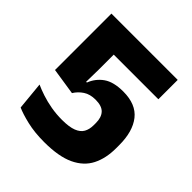

<svg xmlns="http://www.w3.org/2000/svg" viewBox="-179 -766 905 905"><g transform="rotate(45 274.0 -313.0)"><path d="M254 13.5Q189.5 13.5 139.2 1.5Q89 -10.5 60.5 -23.5L47 -163Q70 -152.5 100.2 -142.5Q130.5 -132.5 166 -126.2Q201.5 -120 239.5 -120Q287 -120 314 -130.5Q341 -141 352 -160.8Q363 -180.5 363 -208.5V-222.5Q363 -260 344.5 -279.8Q326 -299.5 284.5 -299.5Q247.5 -299.5 223 -283.2Q198.5 -267 183.5 -242.5L50 -263V-639H492V-510H194.5V-409.5L193 -327.5H198Q214 -369 249.5 -394Q285 -419 349.5 -419Q434.5 -419 474.5 -368.2Q514.5 -317.5 514.5 -226.5V-205.5Q514.5 -138.5 489.5 -89.2Q464.5 -40 407.5 -13.2Q350.5 13.5 254 13.5Z"/></g></svg>

Font: Anek Bangla Medium
Style: Bold
Weight: 700
Version: Version 1.003